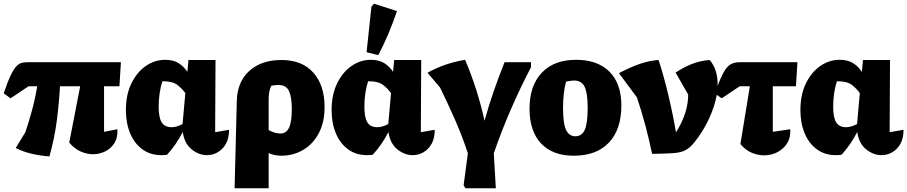

<svg xmlns="http://www.w3.org/2000/svg" viewBox="-36 -828 4901 1037"><path d="M231 17Q182 13 135.5 2.5Q89 -8 49 -29L101 -114Q119 -167 136 -229Q153 -291 165 -362H118L21 -297L-16 -324Q5 -386 21.5 -420.5Q38 -455 52.5 -470Q67 -485 81.5 -488.5Q96 -492 114 -492H617L609 -362H526V-116L598 -130Q601 -87 583 -57Q565 -27 533.5 -11Q502 5 466 5Q432 5 398 -10.5Q364 -26 338 -58L397 -362H288Q283 -271 271 -177.5Q259 -84 231 17Z M866 8Q851 10 835 10Q776 10 733 -21.5Q690 -53 667 -108Q644 -163 644 -234Q644 -317 674 -378Q704 -439 752 -472Q800 -505 856 -505Q900 -505 928.5 -487Q957 -469 976 -440L982 -504H1128L1126 -114L1201 -127Q1201 -81 1184 -51Q1167 -21 1140 -5.5Q1113 10 1082 10Q1038 10 999 -21.5Q960 -53 951 -115Q933 -80 911.5 -49Q890 -18 866 8ZM821 -252Q821 -194 837 -167.5Q853 -141 891 -141Q918 -141 950 -158L965 -325Q949 -348 923 -368.5Q897 -389 847 -389Q844 -389 841 -389Q831 -358 826 -323Q821 -288 821 -252Z M1231 189 1243 -282Q1245 -385 1310 -444.5Q1375 -504 1484 -504Q1596 -504 1656.5 -435.5Q1717 -367 1717 -250Q1717 -165 1684.5 -106Q1652 -47 1599 -17Q1546 13 1484 13Q1447 13 1415 -1V189ZM1415 -295V-126Q1446 -107 1479 -107Q1510 -107 1525 -138Q1540 -169 1540 -240Q1540 -303 1525 -336Q1510 -369 1468 -369Q1451 -369 1429 -365Q1415 -334 1415 -295Z M1977 8Q1962 10 1946 10Q1887 10 1844 -21.5Q1801 -53 1778 -108Q1755 -163 1755 -234Q1755 -317 1785 -378Q1815 -439 1863 -472Q1911 -505 1967 -505Q2011 -505 2039.5 -487Q2068 -469 2087 -440L2093 -504H2239L2237 -114L2312 -127Q2312 -81 2295 -51Q2278 -21 2251 -5.5Q2224 10 2193 10Q2149 10 2110 -21.5Q2071 -53 2062 -115Q2044 -80 2022.5 -49Q2001 -18 1977 8ZM1932 -252Q1932 -194 1948 -167.5Q1964 -141 2002 -141Q2029 -141 2061 -158L2076 -325Q2060 -348 2034 -368.5Q2008 -389 1958 -389Q1955 -389 1952 -389Q1942 -358 1937 -323Q1932 -288 1932 -252ZM2007 -530 1944 -546 1970 -792 1984 -808 2108 -768Q2087 -706 2062 -646.5Q2037 -587 2007 -530Z M2642 189H2478L2468 173L2491 0Q2462 -89 2423 -178Q2384 -267 2341 -355L2273 -435Q2321 -462 2371.5 -479Q2422 -496 2476 -505Q2543 -348 2581 -176Q2603 -256 2630.5 -335Q2658 -414 2689 -492H2832V-465Q2773 -352 2722.5 -235.5Q2672 -119 2631 0Z M3063 13Q2948 13 2886 -53.5Q2824 -120 2824 -241Q2824 -365 2890 -435Q2956 -505 3075 -505Q3192 -505 3256 -440.5Q3320 -376 3320 -259Q3320 -129 3253 -58Q3186 13 3063 13ZM3072 -92Q3106 -92 3122 -126Q3138 -160 3138 -245Q3138 -326 3121.5 -359.5Q3105 -393 3065 -393Q3048 -393 3021 -387Q3013 -355 3009 -321Q3005 -287 3005 -244Q3005 -160 3021.5 -126Q3038 -92 3072 -92Z M3486 3Q3470 -74 3450 -149.5Q3430 -225 3404 -302L3307 -433Q3374 -468 3424.5 -484.5Q3475 -501 3521 -504Q3550 -415 3574.5 -311.5Q3599 -208 3615 -113Q3681 -218 3681 -317L3613 -436Q3657 -465 3701 -482.5Q3745 -500 3797 -504Q3820 -477 3830 -443.5Q3840 -410 3840 -373Q3840 -314 3819 -251.5Q3798 -189 3766 -134.5Q3734 -80 3701 -44Q3680 -22 3657 -12.5Q3634 -3 3595 -0.5Q3556 2 3486 3Z M3862 -297 3824 -324Q3850 -394 3868.5 -430Q3887 -466 3907.5 -479Q3928 -492 3958 -492H4271L4263 -362H4138V-116L4232 -130Q4235 -86 4215.5 -54.5Q4196 -23 4162.5 -6Q4129 11 4091 11Q4057 11 4023 -3.5Q3989 -18 3963 -50L4014 -362H3959Z M4509 8Q4494 10 4478 10Q4419 10 4376 -21.5Q4333 -53 4310 -108Q4287 -163 4287 -234Q4287 -317 4317 -378Q4347 -439 4395 -472Q4443 -505 4499 -505Q4543 -505 4571.5 -487Q4600 -469 4619 -440L4625 -504H4771L4769 -114L4844 -127Q4844 -81 4827 -51Q4810 -21 4783 -5.5Q4756 10 4725 10Q4681 10 4642 -21.5Q4603 -53 4594 -115Q4576 -80 4554.5 -49Q4533 -18 4509 8ZM4464 -252Q4464 -194 4480 -167.5Q4496 -141 4534 -141Q4561 -141 4593 -158L4608 -325Q4592 -348 4566 -368.5Q4540 -389 4490 -389Q4487 -389 4484 -389Q4474 -358 4469 -323Q4464 -288 4464 -252Z"/></svg>

Font: Piazzolla ExtraBold
Style: Regular
Weight: 800
Designer: Juan Pablo del Peral
Foundry: Huerta Tipografica
Version: Version 1.330